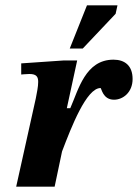

<svg xmlns="http://www.w3.org/2000/svg" viewBox="-20 -704 520 724"><path d="M186 0 214 -133C249 -225 306 -372 359 -372C363 -372 367 -328 410 -328C444 -328 480 -356 480 -406C480 -457 450 -479 408 -479C302 -479 276 -366 245 -296H232L271 -476H220L60 -465V-423C60 -423 80 -425 91 -425C118 -425 124 -414 124 -395C124 -377 119 -354 115 -333L41 0ZM292 -521 416 -652 423 -684H308L243 -521Z"/></svg>

Font: STIX Two Text
Style: Bold Italic
Weight: 700
Italic angle: -12°
Designer: Ross Mills, John Hudson & Paul Hanslow, Tiro Typeworks Ltd; with prior portions MicroPress Inc. and Coen Hoffman, Elsevi
Foundry: Tiro Typeworks Ltd
Version: Version 2.13 b171